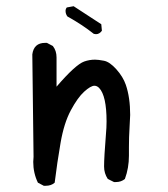

<svg xmlns="http://www.w3.org/2000/svg" viewBox="-20 -598 540 618"><path d="M127 0H121L102 -10Q87 -41 87 -77L88 -93L84 -423Q89 -460 125 -460H131L150 -450Q162 -435 162 -413V-319Q223 -390 251 -400Q268 -406 286 -406Q296 -406 314.5 -402.5Q333 -399 354.5 -375Q376 -351 385 -325Q399 -284 399 -228L397 -188Q395 -157 395 -124V-97Q395 -57 382 -22Q370 -12 353 -12H347L327 -22Q315 -40 315 -62Q315 -91 321 -166Q323 -187 323 -207Q323 -290 299 -315Q292 -322 284 -322Q272 -322 251 -303Q230 -284 208 -243Q186 -202 175 -138.5Q164 -75 156 -10Q145 0 127 0ZM289 -488 282 -489Q244 -519 197 -545Q191 -553 191 -563Q191 -569 195 -574L217 -578L306 -520L308 -499Q300 -488 289 -488Z"/></svg>

Font: Xiaolai Mono SC
Style: Regular
Weight: 400
Monospace: yes
Designer: LXGW / Nozomi Seto
Version: Version 3.113;September 30, 2024